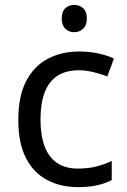

<svg xmlns="http://www.w3.org/2000/svg" viewBox="-20 -757 520 787"><path d="M300 10Q229 10 173.5 -19Q118 -48 86.5 -109Q55 -170 55 -265Q55 -364 88 -426Q121 -488 177.5 -517Q234 -546 306 -546Q347 -546 385 -537.5Q423 -529 447 -517L420 -444Q396 -453 364 -461Q332 -469 304 -469Q250 -469 215 -446Q180 -423 163 -378Q146 -333 146 -266Q146 -202 163 -157Q180 -112 214 -89Q248 -66 299 -66Q343 -66 376.5 -75Q410 -84 438 -97V-19Q411 -5 378.5 2.5Q346 10 300 10ZM285 -737Q305 -737 320.5 -723.5Q336 -710 336 -681Q336 -653 320.5 -639Q305 -625 285 -625Q263 -625 248 -639Q233 -653 233 -681Q233 -710 248 -723.5Q263 -737 285 -737Z"/></svg>

Font: Noto Sans Oriya
Style: Regular
Weight: 400
Designer: Amélie Bonet and Sol Matas
Foundry: Google LLC
Version: Version 2.006